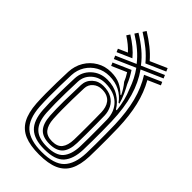

<svg xmlns="http://www.w3.org/2000/svg" viewBox="-250 -880 960 960"><g transform="rotate(45 230.5 -399.5)"><path d="M234.9 9Q172.1 9 131.7 -8Q91.3 -25.1 70.5 -62.9Q49.7 -100.8 45.5 -162.8Q43.7 -192.7 43.3 -229.9Q43 -267 43.8 -307.3Q44.7 -347.6 46.2 -387Q48.2 -429.9 68.6 -463.9Q89.1 -498 123.1 -517.9Q157.1 -537.8 198.9 -537.8Q237.2 -537.8 263.4 -525.2Q289.6 -512.7 311.1 -490.8H316.1Q309 -506.2 299.6 -521.2Q290.1 -536.2 279.3 -548.9Q274.8 -559.5 269.1 -570.8Q263.3 -582 255.7 -593.8L177 -559.4L169.7 -576.3L263.2 -617.4Q273.7 -601.8 282.6 -585.4Q291.4 -569 298.4 -551.7Q309.4 -531.9 321.1 -506.4Q332.8 -480.9 339.7 -455.2H333.3Q313.2 -484.2 280.8 -501.1Q248.4 -517.9 206.8 -517.9Q168.9 -517.9 138.2 -500.6Q107.6 -483.2 89.2 -453.6Q70.8 -423.9 69.1 -386.6Q67.7 -348.8 66.8 -309.2Q65.9 -269.6 66.2 -232.3Q66.5 -194.9 68.4 -163.4Q73.9 -80 113.5 -44.8Q153.2 -9.5 234.9 -9.5Q321.6 -9.5 358.2 -46.8Q394.8 -84.1 397.7 -163.5Q398.5 -194.4 398.8 -227.8Q399.1 -261.1 398.8 -295.9Q398.5 -330.6 397.7 -365.9Q394.8 -452.8 377.3 -521Q359.7 -589.2 324.7 -644.4L414.1 -683.6L421.6 -666.5L355.2 -637.3Q386.8 -581.7 402.4 -515.2Q418 -448.8 420.6 -366.7Q421.6 -327.9 421.8 -291.5Q422 -255 421.6 -222.5Q421.3 -189.9 420.6 -162.7Q418.4 -101.9 399.1 -64.1Q379.9 -26.3 339.7 -8.6Q299.6 9 234.9 9ZM234.9 -28Q164.1 -28 130 -60Q95.9 -91.9 91.3 -164.2Q88.6 -208.6 89.1 -264.9Q89.6 -321.1 92 -386.4Q94.1 -433.8 128.4 -465.9Q162.7 -498 212.8 -498Q258.9 -498 293.7 -476.8Q328.6 -455.5 348 -422.2H353.7Q350.1 -455.5 342.6 -485.3Q335 -515 323.8 -541.4Q313.6 -570.5 301 -595.2Q288.4 -620 272.5 -641.7L162.2 -593.3L154.7 -610.2L260.3 -656.5Q238.1 -684.9 209.5 -709.3Q180.9 -733.7 144.9 -755.8L156.3 -773.4Q194 -750.5 225.5 -724.2Q256.9 -698 281.3 -665.7L399.3 -717.5L406.7 -700.5L293.4 -650.8Q331.6 -597.4 351.7 -528Q371.8 -458.7 374.8 -365.1Q375.8 -328.2 376 -294.2Q376.2 -260.1 375.9 -227.9Q375.6 -195.8 374.8 -164.3Q372.5 -96.8 341.9 -62.4Q311.4 -28 234.9 -28ZM234.9 -46.5Q298.3 -46.5 324.1 -76.7Q350 -107 352 -165.5Q352.8 -190.2 353 -223.3Q353.1 -256.3 352.9 -290.9Q352.7 -325.4 352.2 -354.5Q350.6 -411.2 315.6 -444.7Q280.5 -478.2 217.5 -478.2Q175.7 -478.2 146.2 -452.1Q116.7 -425.9 114.9 -385.8Q113.2 -341.3 112.5 -302.3Q111.7 -263.4 112.1 -229.4Q112.5 -195.5 114.2 -165.7Q118.2 -103.5 146.5 -75Q174.8 -46.5 234.9 -46.5ZM234.9 -65Q186.5 -65 163.4 -89.8Q140.3 -114.6 137 -167.3Q134.3 -211.5 134.9 -266.7Q135.5 -321.9 137.8 -385.6Q139.2 -418.3 162.7 -440Q186.2 -461.7 219.9 -461.7Q256.9 -461.7 280.7 -448Q304.5 -434.3 316.3 -411.7Q328.2 -389.1 329.3 -362.1Q329.9 -337.1 330.1 -301.2Q330.3 -265.2 330.2 -229Q330.1 -192.7 329.3 -166.8Q327.6 -113.3 304.8 -89.2Q281.9 -65 234.9 -65ZM234.9 -83.6Q272.1 -83.6 288.6 -104.8Q305.1 -126.1 306.4 -167.4Q306.9 -185.7 307.1 -210.3Q307.3 -234.9 307.3 -262Q307.3 -289 307.1 -314.9Q306.9 -340.9 306.4 -361.7Q305.8 -377.6 301.7 -392.5Q297.6 -407.4 288.7 -419.1Q279.8 -430.7 264.8 -437.6Q249.8 -444.5 227.4 -444.5Q200.1 -444.5 180.9 -427.7Q161.7 -410.9 160.7 -385.2Q159.2 -342.2 158.3 -303.8Q157.5 -265.5 157.9 -231.6Q158.2 -197.8 159.9 -167.9Q162.6 -126.4 179.9 -105Q197.3 -83.6 234.9 -83.6ZM147.4 -627.3 140 -644.2 189.1 -665.9Q175.1 -681.2 158.7 -694.6Q142.2 -708.1 122.3 -720.9L133.6 -738.4Q161.7 -720.8 184.7 -701.9Q207.6 -683.1 225.2 -661.5ZM289.3 -689.3Q265.1 -718.7 234.7 -743.6Q204.3 -768.5 167.7 -790.9L179.1 -808.4Q213.7 -787.1 243.3 -763.5Q272.9 -740 296.3 -712.6L384.4 -751.4L391.9 -734.4Z"/></g></svg>

Font: Big Shoulders Inline Text Thin
Style: Regular
Weight: 100
Designer: Patric King
Foundry: XO Type Co
Version: Version 2.002